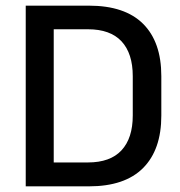

<svg xmlns="http://www.w3.org/2000/svg" viewBox="-20 -659 638 679"><path d="M139.5 0V-84.5H291Q370 -84.5 409.8 -127.5Q449.5 -170.5 449.5 -250.5V-389.5Q449.5 -470 409.8 -512.8Q370 -555.5 291 -555.5H139V-639H294.5Q421.5 -639 486 -574.8Q550.5 -510.5 550.5 -390V-250Q550.5 -129.5 486 -64.8Q421.5 0 294.5 0ZM71 0V-639H170V0Z"/></svg>

Font: Anek Odia Medium Medium
Style: Regular
Weight: 500
Version: Version 1.003